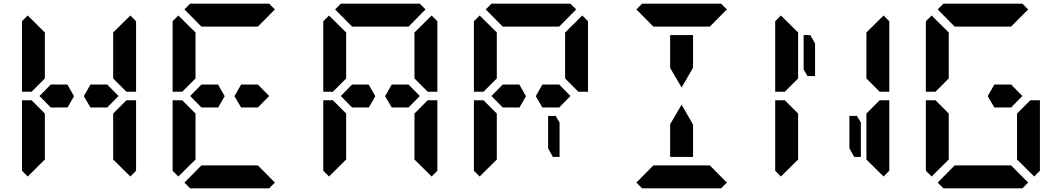

<svg xmlns="http://www.w3.org/2000/svg" viewBox="-20 -1020 5752 1040"><path d="M561 -562 622 -500 561 -438H501H470L434 -499L470 -562H501H515ZM154 -526 151 -523H99V-905L130 -936L223 -844V-698V-608V-595ZM593 -405 665 -477H717V-95L686 -64L593 -156V-170V-302V-392ZM223 -302V-156L130 -64L99 -95V-477H151L161 -467L223 -405V-392ZM686 -936 717 -905V-523H665L655 -533L593 -595V-608V-698V-830V-844ZM345 -562 381 -499 346 -438H315H255L194 -500L255 -562H301H315Z M1377 -562 1438 -500 1377 -438H1317H1286L1250 -499L1286 -562H1317H1331ZM970 -526 967 -523H915V-905L946 -936L1039 -844V-698V-608V-595ZM1039 -302V-156L946 -64L915 -95V-477H967L977 -467L1039 -405V-392ZM979 -969 1010 -1000H1162H1286H1438L1469 -969L1377 -876H1370H1317H1286H1162H1131H1078H1071ZM1469 -31 1438 0H1286H1162H1010L979 -31L1071 -124H1377ZM1161 -562 1197 -499 1162 -438H1131H1071L1010 -500L1071 -562H1117H1131Z M2193 -562 2254 -500 2193 -438H2133H2102L2066 -499L2102 -562H2133H2147ZM1786 -526 1783 -523H1731V-905L1762 -936L1855 -844V-698V-608V-595ZM2225 -405 2297 -477H2349V-95L2318 -64L2225 -156V-170V-302V-392ZM1855 -302V-156L1762 -64L1731 -95V-477H1783L1793 -467L1855 -405V-392ZM1795 -969 1826 -1000H1978H2102H2254L2285 -969L2193 -876H2186H2133H2102H1978H1947H1894H1887ZM2318 -936 2349 -905V-523H2297L2287 -533L2225 -595V-608V-698V-830V-844ZM1977 -562 2013 -499 1978 -438H1947H1887L1826 -500L1887 -562H1933H1947Z M3011 -356V-170H2975L2949 -216V-392H2990ZM3009 -562 3070 -500 3009 -438H2949H2918L2882 -499L2918 -562H2949H2963ZM2602 -526 2599 -523H2547V-905L2578 -936L2671 -844V-698V-608V-595ZM2671 -302V-156L2578 -64L2547 -95V-477H2599L2609 -467L2671 -405V-392ZM2611 -969 2642 -1000H2794H2918H3070L3101 -969L3009 -876H3002H2949H2918H2794H2763H2710H2703ZM3134 -936 3165 -905V-523H3113L3103 -533L3041 -595V-608V-698V-830V-844ZM2793 -562 2829 -499 2794 -438H2763H2703L2642 -500L2703 -562H2749H2763Z M3610 -731V-830H3734V-731V-653L3672 -546L3610 -652ZM3427 -969 3458 -1000H3610H3734H3886L3917 -969L3825 -876H3818H3765H3734H3610H3579H3526H3519ZM3917 -31 3886 0H3734H3610H3458L3427 -31L3519 -124H3825ZM3734 -269V-170H3610V-269V-347L3672 -453L3734 -345Z M4643 -356V-170H4607L4581 -216V-392H4622ZM4234 -526 4231 -523H4179V-905L4210 -936L4303 -844V-698V-608V-595ZM4673 -405 4745 -477H4797V-95L4766 -64L4673 -156V-170V-302V-392ZM4303 -302V-156L4210 -64L4179 -95V-477H4231L4241 -467L4303 -405V-392ZM4766 -936 4797 -905V-523H4745L4735 -533L4673 -595V-608V-698V-830V-844ZM4333 -644V-830H4369L4395 -784V-608H4354Z M5457 -562 5518 -500 5457 -438H5397H5366L5330 -499L5366 -562H5397H5411ZM5050 -526 5047 -523H4995V-905L5026 -936L5119 -844V-698V-608V-595ZM5489 -405 5561 -477H5613V-95L5582 -64L5489 -156V-170V-302V-392ZM5119 -302V-156L5026 -64L4995 -95V-477H5047L5057 -467L5119 -405V-392ZM5059 -969 5090 -1000H5242H5366H5518L5549 -969L5457 -876H5450H5397H5366H5242H5211H5158H5151ZM5549 -31 5518 0H5366H5242H5090L5059 -31L5151 -124H5457Z"/></svg>

Font: DSEG14 Classic Mini
Style: Bold
Weight: 700
Designer: Keshikan(Twitter:@keshinomi_88pro)
Version: Version 0.46